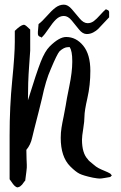

<svg xmlns="http://www.w3.org/2000/svg" viewBox="-20 -814 521 829"><path d="M159.2 -651.4Q157.2 -654.3 153.3 -655.3Q149.4 -656.2 147 -658.7Q144.5 -661.1 143.6 -667V-676.8Q143.6 -681.6 145 -692.4Q146.5 -703.1 146.5 -710Q162.1 -721.7 182.1 -744.6Q202.1 -767.6 219.2 -780.8Q236.3 -793.9 255.9 -793.9Q273.4 -793.9 290.5 -773.9Q307.6 -753.9 324.2 -733.9Q340.8 -713.9 358.4 -713.9Q373 -713.9 385.3 -723.1Q397.5 -732.4 412.6 -749.5Q427.7 -766.6 437.5 -774.4Q439.5 -772.5 442.9 -771.5Q446.3 -770.5 448.2 -768.6Q450.2 -766.6 451.2 -762.7V-739.3Q441.4 -729.5 426.8 -713.4Q412.1 -697.3 403.8 -689Q395.5 -680.7 382.3 -673.8Q369.1 -667 354.5 -667Q336.9 -667 321.3 -686.5Q305.7 -706.1 289.6 -725.6Q273.4 -745.1 255.9 -745.1Q237.3 -745.1 222.2 -730.5Q207 -715.8 189.9 -689.9Q172.9 -664.1 159.2 -651.4ZM75.2 -16.6Q70.3 -11.7 66.4 -8.8Q60.5 -5.9 55.7 -4.9Q48.8 -5.9 42.5 -12.2Q36.1 -18.6 30.3 -27.8Q24.4 -37.1 21.5 -40V-230.5Q21.5 -353.5 32.7 -466.3Q43.9 -579.1 43.9 -633.8V-680.7Q68.4 -705.1 82 -707H84Q89.8 -707 110.4 -686.5V-595.7Q110.4 -591.8 105.5 -525.4Q100.6 -459 100.6 -380.9Q137.7 -501 155.8 -546.9Q173.8 -592.8 194.3 -613.3Q235.4 -654.3 265.6 -654.3Q308.6 -654.3 339.4 -616.7Q370.1 -579.1 370.1 -507.8Q370.1 -446.3 357.4 -390.6Q344.7 -335 344.7 -311.5Q344.7 -291 339.4 -258.3Q334 -225.6 334 -210.9Q334 -152.3 359.4 -126Q361.3 -121.1 383.8 -103.5Q394.5 -93.8 405.8 -87.9Q417 -82 431.6 -76.2Q446.3 -70.3 456.1 -64.5L462.9 -56.6L456.1 -49.8Q449.2 -48.8 433.6 -45.9Q418 -43 410.2 -43Q402.3 -43 380.9 -46.9Q339.8 -55.7 323.2 -64Q306.6 -72.3 283.2 -95.7Q242.2 -136.7 242.2 -218.8Q242.2 -241.2 245.6 -262.7Q249 -284.2 254.9 -311.5Q260.7 -338.9 263.7 -358.4Q266.6 -379.9 279.3 -441.9Q292 -503.9 292 -545.9V-551.8Q292 -592.8 281.2 -610.4Q281.2 -610.4 273.4 -610.4Q256.8 -610.4 237.3 -592.8Q226.6 -581.1 199.2 -515.6Q177.7 -467.8 161.1 -388.7Q158.2 -375 147.5 -333.5Q136.7 -292 127.9 -256.8Q119.1 -221.7 119.1 -220.7Q112.3 -188.5 93.8 -167Q93.8 -144.5 94.7 -126Q95.7 -107.4 95.7 -102.5V-90.8Q95.7 -85 88.9 -34.2Q84 -29.3 80.6 -23.9Q77.1 -18.6 75.2 -16.6Z"/></svg>

Font: Shelly2023
Style: Regular
Weight: 400
Version: Version 0.2